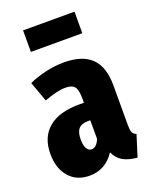

<svg xmlns="http://www.w3.org/2000/svg" viewBox="-146 -848 750 947"><g transform="rotate(-20 229.0 -375.0)"><path d="M445 -96 410 15Q365 11 336 -5Q307 -21 291 -56Q243 18 158 18Q91 18 51.5 -27.5Q12 -73 12 -149Q12 -236 67.5 -283Q123 -330 228 -330H254V-351Q254 -397 241 -414Q228 -431 193 -431Q151 -431 81 -405L43 -510Q85 -529 134 -540Q183 -551 227 -551Q325 -551 372.5 -504.5Q420 -458 420 -361V-150Q420 -125 425 -114Q430 -103 445 -96ZM254 -141V-238H242Q208 -238 192.5 -220.5Q177 -203 177 -165Q177 -134 186.5 -117.5Q196 -101 212 -101Q225 -101 236 -111.5Q247 -122 254 -141ZM364 -655H94V-768H364Z"/></g></svg>

Font: Fira Sans Extra Condensed ExtraBold
Style: Regular
Weight: 800
Width: 1
Designer: Carrois Corporate & Edenspiekermann AG
Foundry: Carrois Corporate GbR & Edenspiekermann AG
Version: Version 4.203